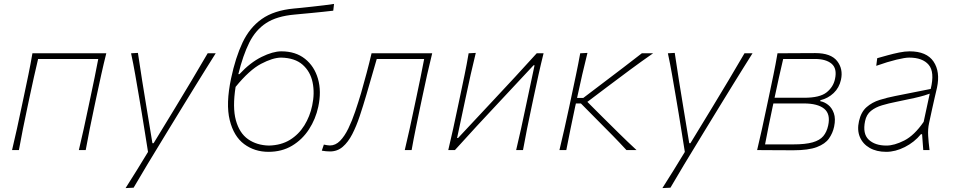

<svg xmlns="http://www.w3.org/2000/svg" viewBox="-20 -766 4878 980"><path d="M41.5 0Q55 -56.5 66.5 -108.8Q78 -161 90.5 -221L101 -270.5Q114 -332 125 -385Q136 -438 145.5 -494H522.5Q508.5 -438 496.8 -385Q485 -332 472 -270.5L461.5 -221Q449 -161 438.2 -108.8Q427.5 -56.5 417.5 0H382.5Q396 -56.5 407.5 -108.8Q419 -161 431.5 -221L442 -270.5Q453.5 -325.5 463 -371Q472.5 -416.5 481.5 -465H174.5Q163 -416.5 152.8 -371Q142.5 -325.5 131 -270.5L120.5 -221Q108 -161 97.2 -108.8Q86.5 -56.5 76.5 0Z M621 194Q650 148 679 101.8Q708 55.5 735.5 9.5Q727.5 -39 719.8 -89.2Q712 -139.5 704 -187L689 -276Q680 -329.5 670.2 -385.2Q660.5 -441 649 -494L684 -496Q694.5 -424 705.5 -355.2Q716.5 -286.5 728.5 -214L758 -35H764L874 -215.5Q917.5 -287 958.5 -355.8Q999.5 -424.5 1040 -494H1081Q1055.5 -453.5 1032.2 -416.2Q1009 -379 981.5 -334.5Q954 -290 916 -228L831 -89Q772.5 6.5 733 72.2Q693.5 138 662 192Z M1350.5 9Q1279.5 9 1226.2 -30.5Q1173 -70 1152.5 -153Q1132 -236 1159.5 -366Q1182 -472.5 1218 -548.8Q1254 -625 1316.2 -669Q1378.5 -713 1480 -722.5Q1492 -723.5 1517 -726Q1542 -728.5 1573 -732Q1604 -735.5 1633.8 -739Q1663.5 -742.5 1685 -746L1681 -711.5Q1659.5 -709 1630 -705.8Q1600.5 -702.5 1570.5 -699.8Q1540.5 -697 1516.8 -694.8Q1493 -692.5 1482.5 -691.5Q1392.5 -683.5 1338.5 -648.2Q1284.5 -613 1252.2 -548.2Q1220 -483.5 1196.5 -387.5H1202Q1257.5 -447 1315.2 -475.5Q1373 -504 1416 -504Q1488.5 -504 1536.5 -466Q1584.5 -428 1603 -363.8Q1621.5 -299.5 1604.5 -221Q1591 -158 1557 -105.8Q1523 -53.5 1470.8 -22.2Q1418.5 9 1350.5 9ZM1414.5 -472Q1372 -471.5 1312.5 -440.2Q1253 -409 1182.5 -322.5Q1166 -217.5 1184 -152Q1202 -86.5 1246.2 -55.5Q1290.5 -24.5 1352.5 -23Q1415 -24.5 1460 -52.2Q1505 -80 1533.5 -126Q1562 -172 1573.5 -227.5Q1587 -290.5 1575.5 -345.8Q1564 -401 1524.5 -435.8Q1485 -470.5 1414.5 -472Z M1664.5 7Q1644 7 1622.5 3L1633 -28Q1641 -26 1650 -24.8Q1659 -23.5 1664 -23.5Q1692.5 -23.5 1715.8 -47.2Q1739 -71 1758 -110.2Q1777 -149.5 1793 -196.8Q1809 -244 1823 -291Q1837.5 -341.5 1851.2 -393Q1865 -444.5 1876.5 -494H2186Q2172 -438 2160.2 -385Q2148.5 -332 2135.5 -270.5L2125 -221Q2112.5 -161 2101.8 -108.8Q2091 -56.5 2081 0H2046Q2059.5 -56.5 2071 -108.8Q2082.5 -161 2095 -221L2105.5 -270.5Q2117 -325.5 2126.5 -371Q2136 -416.5 2145 -465H1903Q1876.5 -375.5 1850 -282Q1833.5 -225.5 1816.2 -173.8Q1799 -122 1778 -81.2Q1757 -40.5 1729.5 -16.8Q1702 7 1664.5 7Z M2268 0Q2281.5 -56.5 2293 -108.8Q2304.5 -161 2317 -221L2327.5 -270.5Q2340.5 -332 2351.5 -385Q2362.5 -438 2372 -494L2408.5 -496Q2394.5 -439.5 2382.5 -385.8Q2370.5 -332 2357.5 -270.5L2313 -61.5H2318L2497.5 -253.5Q2552.5 -312.5 2609 -373.2Q2665.5 -434 2719.5 -494H2754.5Q2740.5 -438 2728.8 -385Q2717 -332 2704 -270.5L2693.5 -221Q2681 -161 2670.2 -108.8Q2659.5 -56.5 2649.5 0H2614.5Q2628 -56.5 2639.5 -108.8Q2651 -161 2663.5 -221L2708.5 -433H2703.5L2527 -244Q2471 -184.5 2414 -122.8Q2357 -61 2302 0Z M2835.5 0Q2849 -56.5 2860.8 -108.5Q2872.5 -160.5 2885.5 -221L2896 -270.5Q2909 -331.5 2920.2 -385Q2931.5 -438.5 2941.5 -494L2978.5 -496Q2964.5 -440 2952 -386Q2939.5 -332 2926.5 -271L2925.5 -266H2957L3062.5 -346Q3111.5 -383 3160.2 -420.2Q3209 -457.5 3256 -494H3313.5Q3252.5 -451.5 3194.8 -408.8Q3137 -366 3080 -323L2978 -246L3054 -170Q3097 -127.5 3140.2 -84.8Q3183.5 -42 3229 0H3177.5Q3143.5 -37 3107.8 -73.5Q3072 -110 3035 -147L2945 -238H2919.5L2915.5 -220.5Q2902.5 -160 2892 -108.2Q2881.5 -56.5 2870.5 0Z M3361 194Q3390 148 3419 101.8Q3448 55.5 3475.5 9.5Q3467.5 -39 3459.8 -89.2Q3452 -139.5 3444 -187L3429 -276Q3420 -329.5 3410.2 -385.2Q3400.5 -441 3389 -494L3424 -496Q3434.5 -424 3445.5 -355.2Q3456.5 -286.5 3468.5 -214L3498 -35H3504L3614 -215.5Q3657.5 -287 3698.5 -355.8Q3739.5 -424.5 3780 -494H3821Q3795.5 -453.5 3772.2 -416.2Q3749 -379 3721.5 -334.5Q3694 -290 3656 -228L3571 -89Q3512.5 6.5 3473 72.2Q3433.5 138 3402 192Z M3844.5 0Q3858 -56.5 3869.5 -108.8Q3881 -161 3893.5 -221L3904 -270.5Q3917 -332 3928 -385Q3939 -438 3948.5 -494Q3985.5 -494 4039.8 -494.5Q4094 -495 4141.5 -495Q4221 -495 4252.8 -454.5Q4284.5 -414 4272.5 -359Q4263.5 -318 4235 -291Q4206.5 -264 4167.5 -254.5L4166.5 -249.5Q4187.5 -246 4207 -230.8Q4226.5 -215.5 4236.2 -187.8Q4246 -160 4237.5 -119.5Q4230.5 -86.5 4211.2 -59Q4192 -31.5 4149.2 -15.2Q4106.5 1 4028.5 1Q3975.5 1 3926.5 0.5Q3877.5 0 3844.5 0ZM3977.5 -465Q3965.5 -415.5 3955.8 -370.5Q3946 -325.5 3935 -274L3933.5 -267H4084.5Q4164.5 -267 4199 -294.5Q4233.5 -322 4242 -363Q4253.5 -416 4224.8 -440.5Q4196 -465 4139.5 -465ZM3885 -29H4028.5Q4091.5 -29 4128 -39.5Q4164.5 -50 4182.2 -71.2Q4200 -92.5 4207 -125Q4220 -183.5 4187 -210.8Q4154 -238 4082.5 -238H3927.5L3924 -222.5Q3913 -169.5 3903.5 -124Q3894 -78.5 3885 -29Z M4503.5 9Q4454 9 4419 -11Q4384 -31 4369 -66.5Q4354 -102 4364.5 -148Q4375 -194.5 4403.2 -219.2Q4431.5 -244 4470 -256Q4508.5 -268 4549.5 -276L4730.5 -312Q4751.5 -398.5 4720.2 -435.2Q4689 -472 4620.5 -472Q4599.5 -472 4555.8 -461.5Q4512 -451 4452.5 -430L4457.5 -469Q4481 -475.5 4510.5 -483.8Q4540 -492 4569.5 -498Q4599 -504 4622.5 -504Q4709.5 -504 4744.8 -452Q4780 -400 4762.5 -318Q4758 -297 4751.5 -271Q4745 -245 4738 -211L4722 -137Q4715.5 -107 4717.5 -73.5Q4719.5 -40 4724.5 0H4692.5L4686.5 -81H4680.5Q4647 -40 4598.5 -15.5Q4550 9 4503.5 9ZM4504.5 -23Q4544.5 -23 4595.5 -48.8Q4646.5 -74.5 4694.5 -144L4725.5 -288Q4715 -284 4698 -278.8Q4681 -273.5 4647.2 -265.8Q4613.5 -258 4553.5 -246Q4515.5 -238.5 4482 -228.5Q4448.5 -218.5 4425.5 -200Q4402.5 -181.5 4395.5 -148Q4382 -83.5 4414 -53.2Q4446 -23 4504.5 -23Z"/></svg>

Font: Commissioner Flair Thin
Style: Italic
Weight: 100
Italic angle: -12°
Designer: Kostas Bartsokas
Foundry: Kostas Bartsokas
Version: Version 1.000; ttfautohint (v1.8.3)